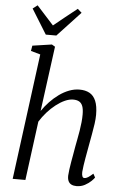

<svg xmlns="http://www.w3.org/2000/svg" viewBox="-66 -1088 731 1143"><g transform="rotate(5 299.0 -516.0)"><path d="M435.5 10Q418 10 405.5 4Q393 -2 386.8 -14.8Q380.5 -27.5 381 -48.5Q382 -64.5 384.8 -86Q387.5 -107.5 391.8 -131Q396 -154.5 400.2 -178.2Q404.5 -202 408 -223.5Q412 -245.5 416.8 -270Q421.5 -294.5 425.8 -320.2Q430 -346 432.5 -370.8Q435 -395.5 435 -417.5Q435 -450 428 -468Q421 -486 407 -493.8Q393 -501.5 371.5 -501.5Q348.5 -501.5 322.2 -489.8Q296 -478 269.2 -457.2Q242.5 -436.5 218.5 -409.5Q194.5 -382.5 176 -352.5L129.5 0H53.5L152.5 -752L95.5 -768L101 -800L216.5 -817L236 -805.5L184 -417Q204 -446.5 229.2 -473Q254.5 -499.5 283 -520Q311.5 -540.5 342.2 -552.2Q373 -564 404.5 -564Q439 -564 463.8 -550.5Q488.5 -537 501.8 -506Q515 -475 515 -422.5Q515 -399.5 510.8 -368.8Q506.5 -338 500.5 -305.8Q494.5 -273.5 489.5 -245.5Q486 -226 482 -204Q478 -182 474 -159.5Q470 -137 467 -115.8Q464 -94.5 462.5 -77Q462 -60 465.8 -51Q469.5 -42 477.5 -42Q489 -42 500.5 -49.5Q512 -57 529.5 -72.5L541.5 -50.5Q537.5 -43.5 522.8 -29Q508 -14.5 485.5 -2.2Q463 10 435.5 10ZM175 -872.5 83.5 -1020.5 111.5 -1042Q136.5 -1014.5 161.8 -986.5Q187 -958.5 212.5 -930.5Q246.5 -958.5 281.2 -986.2Q316 -1014 351.5 -1042L376 -1020.5L238 -872.5Z"/></g></svg>

Font: Merriweather 28pt Light
Style: Italic
Weight: 300
Italic angle: -7.8°
Version: Version 2.101